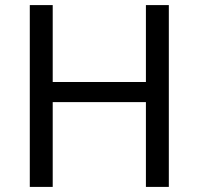

<svg xmlns="http://www.w3.org/2000/svg" viewBox="-20 -734 781 754"><path d="M643 0V-714H553V-412H187V-714H97V0H187V-333H553V0Z"/></svg>

Font: Noto Sans Runic
Style: Regular
Weight: 400
Designer: Monotype Design Team
Foundry: Monotype Imaging Inc.
Version: Version 2.002